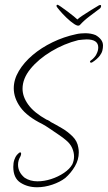

<svg xmlns="http://www.w3.org/2000/svg" viewBox="-20 -743 454 809"><path d="M136 46Q96 46 66 26.5Q36 7 36 -40Q36 -57 40.5 -70Q45 -83 51 -90Q61 -101 65 -101Q69 -101 69 -95Q69 -90 66 -84Q56 -67 56 -49Q56 -17 84 6Q107 21 138 21Q166 21 195.5 11.5Q225 2 249.5 -14.5Q274 -31 285 -51Q292 -67 292 -84Q292 -101 284 -119.5Q276 -138 256 -154Q247 -162 228.5 -174.5Q210 -187 191 -200Q172 -213 159 -220Q94 -252 66 -291Q38 -330 38 -371Q38 -408 59.5 -444Q81 -480 117.5 -511Q154 -542 201.5 -565Q249 -588 301 -599Q309 -601 319.5 -602Q330 -603 339 -603Q364 -603 383 -595Q397 -587 405.5 -576Q414 -565 414 -551Q414 -541 411.5 -530.5Q409 -520 401 -509Q396 -502 387 -494Q378 -486 368 -480Q367 -480 366.5 -479.5Q366 -479 365 -479Q359 -479 359 -483Q359 -486 365 -490Q370 -493 377 -501Q384 -509 386 -514Q394 -529 394 -543Q394 -577 345 -577Q338 -577 329 -576Q320 -575 310 -574Q250 -559 196 -526.5Q142 -494 108.5 -453Q75 -412 75 -369Q75 -335 99.5 -301.5Q124 -268 176 -239Q180 -238 187 -234Q194 -230 192 -230Q215 -218 240.5 -203Q266 -188 286 -168Q306 -148 310 -121Q311 -116 311.5 -111Q312 -106 312 -101Q312 -70 295.5 -42Q279 -14 255 7Q233 24 200.5 35Q168 46 136 46ZM316 -637Q309 -631 293 -641.5Q277 -652 259.5 -669Q242 -686 230 -700.5Q218 -715 218 -717Q218 -723 222 -723Q225 -723 237 -714.5Q249 -706 264 -695Q279 -684 291 -674Q303 -664 306 -661Q312 -667 328.5 -678Q345 -689 364.5 -701Q384 -713 396 -720Q399 -722 403 -722Q406 -722 406 -718Q406 -710 398 -705Q381 -692 357.5 -674.5Q334 -657 316 -637Z"/></svg>

Font: Fuggles
Style: Regular
Weight: 400
Designer: Rob Leuschke
Foundry: Robert E. Leuschke
Version: Version 1.100; ttfautohint (v1.8.3)